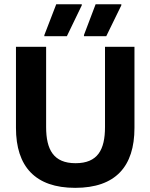

<svg xmlns="http://www.w3.org/2000/svg" viewBox="-20 -870 707 902"><path d="M188.3 -700H294.2L364.2 -845V-850H244.2L188.3 -705ZM375 -700H479.2L550 -845V-850H429.2L374.2 -705ZM333.3 12.5C522.5 12.5 611.7 -87.5 611.7 -269.2V-650H473.3V-273.3C473.3 -166.7 439.2 -103.3 335 -103.3C231.7 -103.3 196.7 -166.7 196.7 -273.3V-650H55V-269.2C55 -87.5 145.8 12.5 333.3 12.5Z"/></svg>

Font: Familjen Grotesk GF
Style: Bold
Weight: 700
Designer: Anders Wikstroem, Jonas Baeckman, Matilda Gysing, Kristian Moeller
Foundry: Familjen STHLM AB
Version: Version 2.000; Beta; Release 4; Build 6